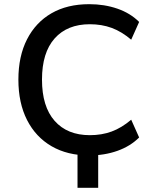

<svg xmlns="http://www.w3.org/2000/svg" viewBox="-20 -734 739 919"><path d="M351 165V-47H450V165ZM407 10Q303 10 227 -34Q151 -78 109.5 -159.5Q68 -241 68 -353Q68 -465 109.5 -546Q151 -627 226.5 -670.5Q302 -714 407 -714Q480 -714 542 -692.5Q604 -671 646 -629L608 -544Q562 -583 514.5 -600.5Q467 -618 410 -618Q302 -618 241.5 -550Q181 -482 181 -353Q181 -224 241.5 -155.5Q302 -87 410 -87Q467 -87 514.5 -104.5Q562 -122 608 -161L646 -76Q604 -34 542 -12Q480 10 407 10Z"/></svg>

Font: Nunito Sans 9pt SemiBold
Style: Regular
Weight: 600
Version: Version 3.101;gftools[0.9.27]